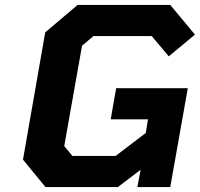

<svg xmlns="http://www.w3.org/2000/svg" viewBox="-20 -757 809 777"><path d="M164 0 73 -111 163 -626 294 -737H669L769 -617L663 -529L594 -611H358L312 -572L240 -166L273 -126H448L570 -219L579 -274H428L450 -400H740L669 0H536L549 -70L457 0Z"/></svg>

Font: Tomorrow SemiBold
Style: Italic
Weight: 600
Italic angle: -10°
Designer: Tony de Marco, Monica Rizzolli
Foundry: Just in Type
Version: Version 2.002